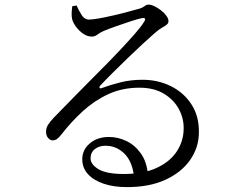

<svg xmlns="http://www.w3.org/2000/svg" viewBox="-20 -761 1040 809"><path d="M514.7 27.4Q458.9 27.4 416.4 13Q374 -1.3 350.3 -27.6Q326.6 -53.9 326.6 -89.8Q326.6 -129.8 358.5 -156.9Q390.3 -183.9 439.1 -183.9Q477.2 -183.9 512.9 -166.7Q548.7 -149.4 573.8 -114.1Q598.8 -78.9 603.5 -23.9L545 -14.5Q538 -80.3 504.3 -113.6Q470.6 -146.9 424.4 -146.9Q397.8 -146.9 379.7 -132.8Q361.6 -118.6 361.6 -94Q361.6 -68.2 395.2 -48Q428.8 -27.9 501.5 -27.9Q585.3 -27.9 641.1 -54Q696.9 -80.1 725 -123.2Q753 -166.3 753.8 -216.3Q755.4 -260.5 734.1 -300.5Q712.9 -340.5 670.8 -366Q628.8 -391.5 567.3 -391.5Q495.5 -391.5 436.8 -364.5Q378.1 -337.4 329.2 -292.8Q280.3 -248.1 238.1 -193.7Q227.2 -179.9 219.3 -174.7Q211.4 -169.4 200.5 -169.6Q190.8 -169.8 181.9 -180.7Q173 -191.5 174.2 -210.3Q175.4 -224 182.8 -235.7Q190.2 -247.5 206.5 -265Q254.2 -313.8 302.4 -363.2Q350.7 -412.6 396.5 -458.3Q442.4 -504.1 480.6 -544.5Q518.7 -584.9 546.5 -616.5Q574.3 -648 586.6 -668.4Q593.9 -679 590.6 -682.8Q587.4 -686.6 578.1 -684.6Q562.1 -681.6 531.8 -671.7Q501.5 -661.8 469.8 -650.6Q438.2 -639.3 416.2 -630.3Q402.2 -624.2 390.9 -615.5Q379.5 -606.8 367.1 -606.8Q348.1 -606.8 330.6 -618.9Q313 -631.1 300.7 -647.7Q288.4 -664.4 284.4 -678.6Q281.2 -691.5 281.9 -706Q282.5 -720.5 284.6 -735L302.9 -737.6Q312.1 -716.5 324.1 -697.5Q336 -678.5 355 -678.5Q369.5 -678.5 398 -683.6Q426.4 -688.7 458.9 -696.3Q491.5 -703.8 520.3 -711.7Q549.2 -719.6 566.5 -724.3Q577.8 -727.5 583.6 -731.5Q589.3 -735.4 594 -738.4Q598.6 -741.5 605.1 -741.5Q616.6 -741.5 631 -734.6Q645.5 -727.7 659 -717Q672.5 -706.3 681.2 -694.3Q689.9 -682.3 689.9 -672Q689.9 -663.1 682.6 -657.2Q675.4 -651.3 662.3 -644.1Q649.3 -636.9 631.7 -621.4Q613.2 -605.4 581.6 -576.3Q550.1 -547.1 515.5 -513.7Q480.9 -480.3 450.2 -449.6Q419.5 -418.9 402.5 -400.4Q397.3 -395.2 399.6 -391Q401.9 -386.9 408.3 -389.7Q442.5 -402.6 486.4 -413.8Q530.3 -424.9 580.4 -424.9Q645.5 -424.9 700.1 -397.9Q754.7 -370.9 787.1 -320.6Q819.6 -270.2 818 -200.9Q817.2 -138.8 780.9 -86.7Q744.5 -34.7 677.3 -3.7Q610.1 27.4 514.7 27.4Z"/></svg>

Font: Noto Serif HK ExtraLight
Style: Regular
Weight: 200
Designer: Ryoko NISHIZUKA 西塚涼子 (kana & ideographs); Frank Grießhammer (Latin, Greek & Cyrillic); Wenlong ZHANG 张文龙 (bopomofo); San
Foundry: Adobe
Version: Version 2.002-H1;hotconv 1.1.0;makeotfexe 2.6.0